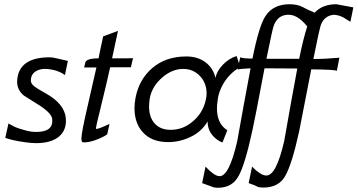

<svg xmlns="http://www.w3.org/2000/svg" viewBox="-20 -664 1691 908"><path d="M94 8Q38 0 5 -12L20 -80Q43 -67 50 -64Q70 -55 109 -45Q129 -40 151 -40Q192 -40 211 -55Q230 -70 227 -101Q224 -132 150 -176Q98 -209 93 -212Q61 -238 61 -278Q61 -288 62 -293Q75 -393 215 -393Q230 -393 257 -386Q287 -379 301 -376Q301 -374 296 -352Q291 -330 287 -309Q253 -334 200 -338Q174 -340 153 -329Q128 -316 126 -287Q124 -269 143 -255Q154 -246 197 -222Q283 -174 291 -108Q297 -51 260 -19Q223 13 150 13Q127 13 94 8Z M609 -389 599 -346H501Q480 -252 463 -184Q431 -56 434 -55Q441 -51 498 -78L487 -29Q469 -15 430 -1Q395 11 372 9Q365 8 365 -10Q365 -37 397 -174Q405 -206 436 -345H378L383 -367Q387 -388 446 -388Q449 -405 456.5 -439.5Q464 -474 468 -492L538 -518L510 -388Q607 -388 609 -389Z M1099 -399 1116 -347Q1065 -318 1035 -266Q1015 -231 1010 -196Q1006 -169 1006 -151Q1006 -79 1055 -48L1032 10Q1004 -1 985 -24Q961 -53 962 -90Q933 -40 878 -15Q829 8 775 8Q697 8 655 -39Q616 -82 616 -153Q616 -174 621 -202Q638 -289 700 -342Q764 -397 861 -397Q916 -397 952.5 -369Q989 -341 999 -295Q1005 -328 1034 -358Q1063 -388 1099 -399ZM954 -195Q957 -208 957 -223Q957 -271 925.5 -304.5Q894 -338 846 -338Q795 -338 749 -299Q698 -256 688 -197Q685 -177 685 -160Q685 -109 712 -79.5Q739 -50 787 -50Q846 -50 892 -90Q941 -131 954 -195Z M1433 -539Q1385 -599 1337 -594Q1290 -590 1273 -538Q1268 -523 1240 -386H1395Q1414 -481 1433 -539ZM1571 -644Q1572 -644 1651 -629Q1650 -624 1645.5 -601.5Q1641 -579 1637 -561Q1631 -565 1620.5 -571Q1610 -577 1605 -581Q1580 -594 1557 -594Q1513 -589 1497 -545Q1489 -520 1462 -385Q1518 -385 1585 -391L1573 -329Q1564 -335 1452 -336Q1401 -73 1395 -44Q1361 112 1329 168Q1298 223 1226 223Q1210 223 1199 220Q1189 213 1156 202L1172 124Q1211 164 1237 166Q1262 168 1283.5 127Q1305 86 1324 3Q1360 -202 1385 -335L1386 -340Q1316 -341 1231 -341Q1181 -77 1174 -49Q1139 113 1109 167Q1079 224 1011 224Q992 224 980 218Q948 206 936 202L952 124Q992 167 1016 169Q1063 174 1102 3Q1112 -55 1133 -169Q1154 -283 1165 -341Q1117 -339 1104 -335L1116 -393Q1130 -387 1174 -387Q1205 -543 1236 -589Q1273 -644 1349 -644Q1385 -644 1411 -631Q1430 -620 1468 -604Q1505 -644 1571 -644Z"/></svg>

Font: GFS Neohellenic Rg
Style: Italic
Weight: 400
Italic angle: -12°
Designer: Takis Katsoulidis and George D. Matthiopoulos
Foundry: Takis Katsoulidis and George D. Matthiopoulos
Version: Version 1.0